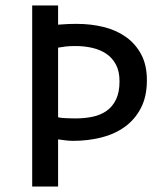

<svg xmlns="http://www.w3.org/2000/svg" viewBox="-20 -682 596 702"><path d="M97.7 -662.1H192.4V-591.8Q202.6 -592.3 210.7 -593Q218.8 -593.8 226.3 -594Q233.9 -594.2 242.4 -594.5Q251 -594.7 261.7 -594.7Q312 -594.7 358.2 -583.5Q404.3 -572.3 439.7 -547.4Q475.1 -522.5 496.1 -483.4Q517.1 -444.3 517.1 -388.7Q517.1 -329.1 495.1 -286.9Q473.1 -244.6 436 -218Q398.9 -191.4 350.1 -179.2Q301.3 -167 247.1 -167Q235.8 -167 220.2 -168.7Q204.6 -170.4 192.4 -172.4V0H97.7ZM192.4 -253.4Q196.8 -252 205.3 -251Q213.9 -250 223.4 -249.8Q232.9 -249.5 241.5 -249.3Q250 -249 255.4 -249Q289.1 -249 318.4 -255.1Q347.7 -261.2 369.6 -276.6Q391.6 -292 404.3 -318.4Q417 -344.7 417 -384.8Q417 -421.4 403.8 -446Q390.6 -470.7 368.4 -485.6Q346.2 -500.5 317.1 -507.1Q288.1 -513.7 256.8 -513.7Q234.9 -513.7 220.2 -512Q205.6 -510.3 192.4 -507.8Z"/></svg>

Font: PT Astra Sans
Style: Regular
Weight: 400
Designer: A.Korolkova, I. Chaeva
Foundry: ParaType Ltd
Version: Version 1.001; ttfautohint (v1.6)